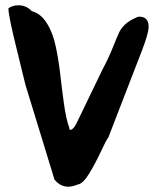

<svg xmlns="http://www.w3.org/2000/svg" viewBox="-20 -705 593 726"><path d="M12 -671V-674Q28 -685 50 -685Q80 -685 100 -663Q134 -654 157 -617.5Q180 -581 191 -528.5Q202 -476 208 -422.5Q214 -369 222 -311.5Q230 -254 242 -222Q242 -214 246 -214Q256 -214 268 -236L366 -439Q390 -484 407 -526.5Q424 -569 431 -583.5Q438 -598 453 -612.5Q468 -627 500 -641Q500 -641 503 -641.5Q506 -642 506 -642Q542 -642 542 -604Q542 -579 516 -512L390 -186Q382 -176 361 -131Q340 -86 317 -48.5Q294 -11 276 -8Q254 1 238 1Q208 1 186 -26L76 -385Q74 -395 43 -520Q12 -645 12 -671Z"/></svg>

Font: NaniFont Regular
Style: Regular
Weight: 400
Designer: Nanigashitei
Version: Version 1.036